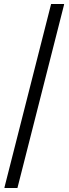

<svg xmlns="http://www.w3.org/2000/svg" viewBox="-20 -820 342 958"><path d="M299 -800 300 -798 67 118H3L2 116L235 -800Z"/></svg>

Font: Minipax
Style: Regular
Weight: 400
Designer: Raphaël Ronot, Igor Stepanchenko (Cyrillic)
Foundry: steppetype
Version: Version 1.002